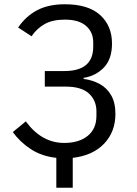

<svg xmlns="http://www.w3.org/2000/svg" viewBox="-20 -730 640 900"><path d="M244 10Q174 2 123.5 -31.5Q73 -65 40 -111L101 -161Q175 -60 281 -60Q350 -60 391 -93Q432 -126 432 -187V-208Q432 -259 397 -291.5Q362 -324 288 -324H190V-397H282Q417 -397 417 -511V-532Q417 -579 383.5 -608.5Q350 -638 284 -638Q226 -638 189 -617Q152 -596 128 -560L65 -601Q101 -654 154 -682Q207 -710 284 -710Q394 -710 449.5 -659.5Q505 -609 505 -526Q505 -453 467 -413.5Q429 -374 372 -365V-360Q413 -355 447 -336.5Q481 -318 501 -283.5Q521 -249 521 -196Q521 -112 468 -56.5Q415 -1 321 10V150H244Z"/></svg>

Font: Lilex Nerd Font
Style: Regular
Weight: 400
Designer: Mike Abbink, Paul van der Laan, Pieter van Rosmalen, Mikhael Khrustik
Foundry: Mikhael Khrustik
Version: Version 2.400; ttfautohint (v1.8.4.7-5d5b);Nerd Fonts 3.3.0